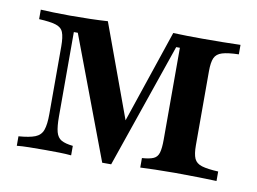

<svg xmlns="http://www.w3.org/2000/svg" viewBox="-55 -495 774 578"><g transform="rotate(10 332.0 -205.5)"><path d="M288.7 5.6 148.4 -366.9H136.3V-108.9Q136.3 -78.2 140.7 -61.7Q145.2 -45.2 157.3 -38.3Q169.4 -31.5 192.7 -29V0Q176.6 -1.6 156 -2Q135.5 -2.4 112.9 -2.4Q87.1 -2.4 64.1 -2Q41.1 -1.6 26.6 0V-29Q59.7 -31.5 77 -38.3Q94.4 -45.2 100.4 -62.1Q106.5 -79 106.5 -111.3V-317.7Q106.5 -346.8 100.8 -360.9Q95.2 -375 77.8 -380.2Q60.5 -385.5 26.6 -387.1V-416.1Q41.1 -415.3 65.3 -414.5Q89.5 -413.7 116.1 -413.7Q149.2 -413.7 178.2 -414.5Q207.3 -415.3 231.5 -416.9L345.2 -106.5L321 -88.7L431.5 -416.1Q451.6 -415.3 474.2 -414.9Q496.8 -414.5 521.8 -414.5Q551.6 -414.5 583.1 -414.9Q614.5 -415.3 637.1 -416.1V-387.1Q604 -386.3 586.7 -381Q569.4 -375.8 563.3 -362.1Q557.3 -348.4 557.3 -321.8V-95.2Q557.3 -68.5 563.3 -54.8Q569.4 -41.1 586.7 -35.9Q604 -30.6 637.1 -29V0Q615.3 -0.8 581.5 -1.6Q547.6 -2.4 510.5 -2.4Q477.4 -2.4 448.8 -1.6Q420.2 -0.8 404 0V-29Q427.4 -30.6 439.1 -35.9Q450.8 -41.1 454.8 -54.8Q458.9 -68.5 458.9 -95.2V-375.8H447.6L316.1 5.6Z"/></g></svg>

Font: Playfair 5pt SemiExpanded Light SemiBold
Style: Regular
Weight: 600
Version: Version 2.001;gftools[0.9.30]